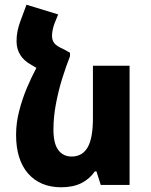

<svg xmlns="http://www.w3.org/2000/svg" viewBox="-20 -782 637 812"><path d="M276 -559V-544Q259 -501 243 -449.5Q227 -398 216.5 -342.5Q206 -287 206 -234Q206 -175 226.5 -147.5Q247 -120 283 -120Q328 -120 350.5 -158.5Q373 -197 373 -282V-504H528V0H406L388 -57H381Q359 -25 324 -7.5Q289 10 239 10Q150 10 99 -48Q48 -106 48 -212Q48 -262 61 -312.5Q74 -363 93.5 -409.5Q113 -456 134 -495L112 -508Q50 -542 50 -608Q50 -632 54.5 -652.5Q59 -673 66 -692L92 -762L226 -721L211 -684Q206 -671 203 -657Q200 -643 200 -631Q200 -612 209.5 -599.5Q219 -587 249 -574Z"/></svg>

Font: Noto Sans Armenian SemiCondensed ExtraBold
Style: Regular
Weight: 800
Width: 4
Designer: Monotype Design Team
Foundry: Monotype Imaging Inc.
Version: Version 2.008; ttfautohint (v1.8.4.7-5d5b)